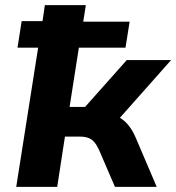

<svg xmlns="http://www.w3.org/2000/svg" viewBox="-20 -725 684 745"><path d="M43 0 128 -540H48L64 -643H145L154 -705H313L303 -641H483L467 -540H286L250 -310H310L472 -492H644L424 -244L401 -281Q427 -279 446 -267.5Q465 -256 480 -237Q495 -218 507 -190L588 0H426L364 -144Q355 -163 345.5 -174Q336 -185 322.5 -190Q309 -195 289 -195H232L202 0Z"/></svg>

Font: Nunito Sans 9pt ExtraBold
Style: Italic
Weight: 800
Italic angle: -9°
Version: Version 3.101;gftools[0.9.27]